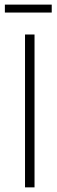

<svg xmlns="http://www.w3.org/2000/svg" viewBox="-20 -808 244 828"><path d="M1 -788.1V-753.9H203.1V-788.1ZM87.9 -659.2V0H128.9V-659.2Z"/></svg>

Font: Yaldevi Colombo ExtraLight
Style: Regular
Weight: 275
Designer: Sol Matas, Denzil Rajitha, Kosala Senevirathne and Pathum Egodawatta
Foundry: Mooniak
Version: Version 1.020 ; ttfautohint (v1.6)